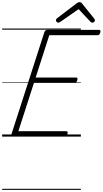

<svg xmlns="http://www.w3.org/2000/svg" viewBox="-20 -1272 956 1788"><path d="M110 0Q96 0 90 -5.5Q84 -11 87 -23L394 -975Q398 -984 404.5 -989Q411 -994 426 -994H902Q913 -994 915 -987.5Q917 -981 914 -969Q910 -956 904 -950Q898 -944 888 -944H439L312 -550H688Q699 -550 701 -544Q703 -538 700 -526Q696 -512 690 -506Q684 -500 674 -500H296L151 -50H596Q607 -50 609.5 -44Q612 -38 608 -25Q605 -12 598.5 -6Q592 0 582 0ZM522 -1061Q513 -1061 507 -1068.5Q501 -1076 501 -1083Q501 -1089 503 -1092.5Q505 -1096 509 -1100L691 -1239Q700 -1246 706.5 -1249Q713 -1252 721 -1252Q728 -1252 734 -1248.5Q740 -1245 745 -1238L858 -1098Q861 -1094 862.5 -1089.5Q864 -1085 864 -1082Q864 -1073 855.5 -1067Q847 -1061 840 -1061Q834 -1061 829 -1064Q824 -1067 820 -1072L712 -1187L544 -1070Q537 -1066 532 -1063.5Q527 -1061 522 -1061ZM0 486H733V496H0ZM0 -20H733V0H0ZM0 -505H733V-500H0ZM0 -1006H733V-996H0Z"/></svg>

Font: Playwrite CA Guides
Style: Regular
Weight: 400
Designer: Veronika Burian, José Scaglione
Foundry: TypeTogether
Version: Version 1.003